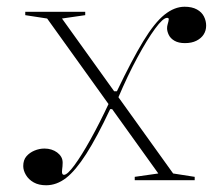

<svg xmlns="http://www.w3.org/2000/svg" viewBox="-20 -535 665 570"><path d="M380 0V-10L450 -20L120 -480L55 -490V-500H233V-490L164 -480L494 -20L558 -10V0ZM117 15Q95 15 80 6.5Q65 -2 57 -15.5Q49 -29 49 -42Q49 -60 58.5 -71Q68 -82 82.5 -88Q97 -94 112 -94Q123 -94 132.5 -91Q142 -88 149.5 -82.5Q157 -77 161.5 -69.5Q166 -62 166 -52Q166 -46 165.5 -41Q165 -36 164.5 -32.5Q164 -29 164 -25Q164 -16 170 -16Q180 -16 201 -44.5Q222 -73 249 -121.5Q276 -170 304 -230L320 -211H307Q268 -128 236 -78Q204 -28 176 -6.5Q148 15 117 15ZM529 -407Q510 -407 498 -414Q486 -421 481 -431.5Q476 -442 476 -451Q476 -457 477.5 -462Q479 -467 480 -471.5Q481 -476 481 -478Q481 -482 476 -482Q464 -482 440.5 -450Q417 -418 388 -364.5Q359 -311 331 -245L318 -264H327Q372 -358 405.5 -413Q439 -468 468.5 -491.5Q498 -515 528 -515Q550 -515 564.5 -507Q579 -499 585.5 -486Q592 -473 592 -459Q592 -444 584.5 -432.5Q577 -421 563 -414Q549 -407 529 -407Z"/></svg>

Font: Kalnia Thin ExtraLight
Style: Regular
Weight: 250
Version: Version 1.105